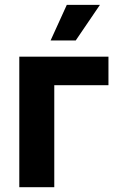

<svg xmlns="http://www.w3.org/2000/svg" viewBox="-20 -783 506 803"><path d="M433.6 -545.9V-426.8H207V0H60.7V-545.9ZM191.6 -613.7 259.4 -762.7H398L296.7 -613.7Z"/></svg>

Font: Inter V
Style: 
Weight: 400
Designer: Rasmus Andersson
Foundry: rsms
Version: Version 4.000;git-a3f224843